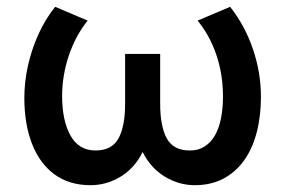

<svg xmlns="http://www.w3.org/2000/svg" viewBox="-20 -529 838 564"><path d="M246 15Q183 15 139.5 -17.2Q96 -49.5 73.8 -107.2Q51.5 -165 51.5 -241Q51.5 -288 62 -335.5Q72.5 -383 92.5 -427.5Q112.5 -472 142 -509L237.5 -468.5Q219 -445.5 205.2 -419.5Q191.5 -393.5 182 -365.2Q172.5 -337 167.5 -307.2Q162.5 -277.5 162.5 -246.5Q162.5 -176 186.5 -131.8Q210.5 -87.5 259.5 -87Q308 -86.5 327.8 -122Q347.5 -157.5 347.5 -224.5V-370.5H450.5V-224.5Q450.5 -157.5 470.2 -122Q490 -86.5 538.5 -87Q563 -87 581.2 -98.8Q599.5 -110.5 611.5 -131.5Q623.5 -152.5 629.2 -181.8Q635 -211 635 -246.5Q635 -287.5 626.8 -326.8Q618.5 -366 602 -402Q585.5 -438 560.5 -468.5L656 -509Q700 -453 723.2 -384.2Q746.5 -315.5 746.5 -245Q746.5 -187.5 734 -139.8Q721.5 -92 696.8 -57.5Q672 -23 635.8 -4Q599.5 15 552 15Q505.5 15 464 -10.2Q422.5 -35.5 399 -82.5Q376 -35.5 334.5 -10.2Q293 15 246 15Z"/></svg>

Font: Geologica Cursive
Style: Regular
Weight: 400
Designer: Sindre Bremnes, Frode Helland
Foundry: Monokrom Skriftforlag AS
Version: Version 1.010;gftools[0.9.28]